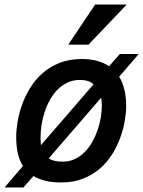

<svg xmlns="http://www.w3.org/2000/svg" viewBox="-32 -786 629 843"><path d="M-12.2 37.1 68.8 -57.1Q53.2 -81.1 46.1 -113Q39.1 -145 39.1 -185.1Q39.1 -213.4 44.9 -249.8Q50.8 -286.1 64.2 -324.2Q77.6 -362.3 99.6 -398.7Q121.6 -435.1 153.6 -463.6Q185.5 -492.2 228.8 -509.5Q272 -526.9 328.1 -526.9Q400.4 -526.9 446.8 -495.1L494.1 -548.8H577.1L491.2 -449.2Q506.3 -424.3 514.2 -392.1Q522 -359.9 522 -318.8Q522 -292 516.1 -256.8Q510.3 -221.7 497.1 -184.6Q483.9 -147.5 462.2 -111.6Q440.4 -75.7 408.7 -47.6Q377 -19.5 334.2 -2.2Q291.5 15.1 235.8 15.1Q196.8 15.1 167 7.8Q137.2 0.5 115.2 -13.2L70.8 37.1ZM415 -320.8Q415 -340.8 412.1 -356.9L182.1 -90.8Q202.6 -76.2 243.2 -76.2Q272 -76.2 295.9 -87.4Q319.8 -98.6 339.1 -117.7Q358.4 -136.7 372.6 -161.9Q386.7 -187 396.2 -214.1Q405.8 -241.2 410.4 -268.8Q415 -296.4 415 -320.8ZM146 -182.1Q146 -172.9 146.5 -164.8Q147 -156.7 147.9 -148.9L378.9 -416Q357.4 -435.1 318.8 -435.1Q289.1 -435.1 264.6 -423.6Q240.2 -412.1 220.9 -392.8Q201.7 -373.5 187.5 -347.9Q173.3 -322.3 164.1 -294.2Q154.8 -266.1 150.4 -237.3Q146 -208.5 146 -182.1ZM356.4 -589.8H267.6L385.7 -766.1H524.4Z"/></svg>

Font: Clear Sans Medium
Style: Italic
Weight: 500
Italic angle: -12°
Foundry: Intel Corporation
Version: Version 1.00